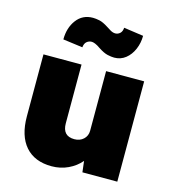

<svg xmlns="http://www.w3.org/2000/svg" viewBox="-116 -881 901 989"><g transform="rotate(15 334.5 -386.0)"><path d="M249 11Q158 11 109 -45Q60 -101 60 -205V-535H263V-222Q263 -154 326 -154Q356 -154 375 -172Q394 -190 394 -217V-535H597V0H411L404 -59Q377 -27 336.5 -8Q296 11 249 11ZM416 -613Q401 -613 380.5 -617.5Q360 -622 331 -641Q314 -653 302.5 -657.5Q291 -662 284 -662Q269 -662 257.5 -652.5Q246 -643 244 -622L139 -636Q139 -698 171 -740.5Q203 -783 258 -783Q273 -783 292.5 -779Q312 -775 340 -757Q349 -751 362.5 -743Q376 -735 389 -735Q403 -735 414 -745Q425 -755 426 -775L531 -760Q531 -722 516.5 -688Q502 -654 476 -633.5Q450 -613 416 -613Z"/></g></svg>

Font: Lexend Black
Style: Regular
Weight: 900
Designer: Bonnie Shaver-Troup, Thomas Jockin
Foundry: Lexend
Version: Version 1.007; ttfautohint (v1.8.3)